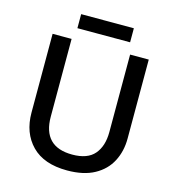

<svg xmlns="http://www.w3.org/2000/svg" viewBox="-125 -968 989 1084"><g transform="rotate(15 369.5 -426.5)"><path d="M650 -252Q650 -178 619 -118.5Q588 -59 525 -24.5Q462 10 366 10Q230 10 159 -62.5Q88 -135 88 -254V-714H199V-260Q199 -84 371 -84Q460 -84 500.5 -131.5Q541 -179 541 -261V-714H650ZM523 -863V-781H215V-863Z"/></g></svg>

Font: Noto Sans Thaana Medium
Style: Regular
Weight: 500
Designer: David Williams
Foundry: Google Inc.
Version: Version 3.001; ttfautohint (v1.8.4.7-5d5b)